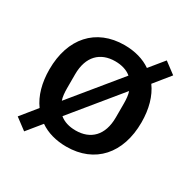

<svg xmlns="http://www.w3.org/2000/svg" viewBox="-140 -700 880 885"><g transform="rotate(30 300.0 -258.0)"><path d="M97 48 159 -28C196 -2 245 12 300 12C452 12 545 -93 545 -258C545 -329 528 -390 495 -435L563 -519L503 -564L441 -488C404 -514 355 -528 300 -528C148 -528 55 -423 55 -258C55 -187 72 -126 105 -81L37 3ZM300 -442C334 -442 364 -433 385 -415L177 -161C171 -177 169 -201 169 -223V-297C169 -393 221 -442 300 -442ZM300 -74C266 -74 236 -83 215 -101L423 -355C429 -339 431 -315 431 -293V-219C431 -123 379 -74 300 -74Z"/></g></svg>

Font: IBM Plex Mono Medm
Style: Regular
Weight: 500
Monospace: yes
Designer: Mike Abbink, Paul van der Laan, Pieter van Rosmalen
Foundry: Bold Monday
Version: Version 2.004